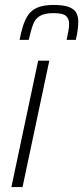

<svg xmlns="http://www.w3.org/2000/svg" viewBox="-20 -755 336 775"><path d="M26 0 134 -510H179L71 0ZM59 -594Q65 -625 73 -650.5Q81 -676 94 -695Q107 -714 131.5 -724.5Q156 -735 196 -735Q236 -735 257.5 -727Q279 -719 287.5 -704Q296 -689 296 -668Q296 -652 293.5 -633.5Q291 -615 286 -594H249Q253 -614 256 -629.5Q259 -645 259 -658Q259 -680 246 -691Q233 -702 196 -702Q159 -702 140 -690Q121 -678 112.5 -654Q104 -630 96 -594Z"/></svg>

Font: Saira SemiCondensed ExtraLight
Style: Italic
Weight: 250
Width: 4
Italic angle: -12°
Designer: Hector Gatti with collaboration of the Omnibus-Type team
Foundry: Omnibus-Type
Version: Version 1.101